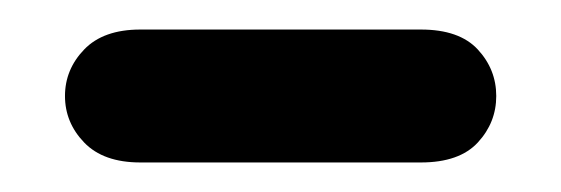

<svg xmlns="http://www.w3.org/2000/svg" viewBox="-20 -373 380 130"><path d="M265 -263Q291 -263 303.5 -276.5Q316 -290 316 -308Q316 -326 303.5 -339.5Q291 -353 265 -353Q230 -353 196 -353Q162 -353 131.5 -353Q101 -353 75 -353Q50 -353 37 -339.5Q24 -326 24 -308Q24 -290 37 -276.5Q50 -263 75 -263Q101 -263 132 -263Q163 -263 197 -263Q231 -263 265 -263Z"/></svg>

Font: Tilt Neon
Style: Regular
Weight: 400
Designer: Andy Clymer
Foundry: Andy Clymer
Version: Version 1.000